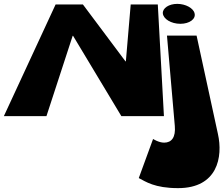

<svg xmlns="http://www.w3.org/2000/svg" viewBox="-23 -600 1154 992"><path d="M892.8 -580C849.8 -580 816.4 -558 818.3 -531C820.8 -502 861 -477 909 -477C956 -477 989.8 -502 982.3 -531C976.4 -558 935.8 -580 892.8 -580ZM839.7 -416H992.7L1102.9 92C1129.7 211 1101.1 372 897.1 372C775.1 372 729.3 338 694 320L767.9 118C767.9 118 797 137 825 137C864 137 885.3 109 880.2 51ZM352.5 -415H354.5L604 0H824L792.3 -577H652.3L627.3 -283H625.3L405.3 -577H264.3L-3 0H217Z"/></svg>

Font: Hussar Milosc
Style: Obl
Weight: 700
Foundry: Cannot Into Space Fonts
Version: Version 1.02